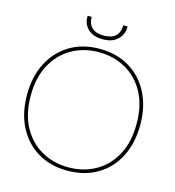

<svg xmlns="http://www.w3.org/2000/svg" viewBox="-127 -983 1004 1102"><g transform="rotate(15 375.0 -432.5)"><path d="M373 12Q273 12 197 -33.5Q121 -79 79.5 -160.5Q38 -242 38 -350Q38 -457 79.5 -538.5Q121 -620 197 -666Q273 -712 374 -712Q476 -712 552 -666Q628 -620 669.5 -538.5Q711 -457 711 -350Q711 -242 669.5 -160.5Q628 -79 552 -33.5Q476 12 373 12ZM375 -8Q463 -8 534.5 -48Q606 -88 647.5 -164.5Q689 -241 689 -350Q689 -459 647.5 -535.5Q606 -612 534.5 -652Q463 -692 375 -692Q286 -692 215 -652Q144 -612 102 -535.5Q60 -459 60 -350Q60 -241 102 -164.5Q144 -88 215 -48Q286 -8 375 -8ZM375 -769Q332 -769 306 -784.5Q280 -800 268.5 -822.5Q257 -845 257 -867V-877H281Q281 -836 304.5 -813.5Q328 -791 375 -791Q422 -791 445.5 -813.5Q469 -836 469 -877H494V-868Q494 -846 481.5 -823Q469 -800 443 -784.5Q417 -769 375 -769Z"/></g></svg>

Font: DM Sans 36pt Thin
Style: Regular
Weight: 250
Designer: Colophon Foundry, Jonny Pinhorn
Foundry: Colophon Foundry
Version: Version 4.004;gftools[0.9.30]